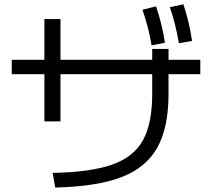

<svg xmlns="http://www.w3.org/2000/svg" viewBox="-20 -838 978 885"><path d="M681.6 -405.3V-496.1H258.8V-278.3H184.6V-496.1H34.2V-562.5H184.6V-750H258.8V-562.5H681.6V-612.3H756.8V-562.5H903.3V-496.1H756.8V-405.3Q756.8 -250.5 705.3 -158Q653.8 -65.4 540.5 -21.7Q427.2 22 234.4 26.4L222.7 -41Q399.4 -44.4 498 -79.6Q596.7 -114.7 639.2 -191.9Q681.6 -269 681.6 -405.3ZM636.7 -793 699.2 -808.6Q728 -724.6 740.2 -640.6L678.7 -628.9Q665.5 -710 636.7 -793ZM762.7 -804.7 825.2 -818.4Q852.5 -737.3 865.2 -649.4L804.7 -638.7Q795.9 -688 786.1 -727.3Q776.4 -766.6 762.7 -804.7Z"/></svg>

Font: Pretendard
Style: Regular
Weight: 400
Designer: Base glyphs from Inter by Rasmus Andersson; Hangeul glyphs from Noto Sans CJK(Source Han Sans) by Jang Soo-young and Kan
Foundry: Kil Hyung-jin
Version: Version 1.309